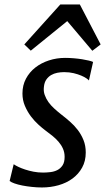

<svg xmlns="http://www.w3.org/2000/svg" viewBox="-20 -826 472 856"><path d="M88.4 -627.9 249 -806.2H335.9L428.7 -627.9L391.6 -599.6L279.8 -731.9L117.2 -600.1ZM41 -93.8Q48.8 -88.4 62 -82Q75.2 -75.7 92.3 -70.1Q109.4 -64.5 129.6 -60.5Q149.9 -56.6 171.9 -56.6Q187 -56.6 204.1 -58.6Q221.2 -60.5 235.4 -67.6Q249.5 -74.7 258.8 -88.6Q268.1 -102.5 268.1 -126.5Q268.1 -146.5 260.7 -163.1Q253.4 -179.7 241.2 -193.8Q229 -208 213.6 -220.5Q198.2 -232.9 182.1 -244.6Q168.9 -254.4 151.4 -270.3Q133.8 -286.1 117.9 -307.1Q102.1 -328.1 91.1 -353.8Q80.1 -379.4 80.1 -409.2Q80.1 -445.8 95.7 -475.1Q111.3 -504.4 137.5 -524.9Q163.6 -545.4 198 -556.6Q232.4 -567.9 270 -567.9Q289.6 -567.9 309.3 -566.2Q329.1 -564.5 346.2 -561.8Q363.3 -559.1 376.2 -555.9Q389.2 -552.7 395 -549.8L376.5 -467.3Q374 -470.7 365.2 -476.8Q356.4 -482.9 342 -489Q327.6 -495.1 308.3 -499.8Q289.1 -504.4 266.1 -504.4Q250.5 -504.4 235.4 -501.5Q220.2 -498.5 207.8 -491.2Q195.3 -483.9 186.5 -471.2Q177.7 -458.5 175.8 -439Q173.3 -419.9 179.2 -403.1Q185.1 -386.2 196 -370.8Q207 -355.5 222.2 -341.8Q237.3 -328.1 253.4 -315.4Q272.5 -300.8 291.7 -283.9Q311 -267.1 326.7 -246.6Q342.3 -226.1 352.3 -201.4Q362.3 -176.8 362.3 -146Q362.3 -107.9 346.2 -78.9Q330.1 -49.8 303.2 -30Q276.4 -10.3 241 -0.2Q205.6 9.8 167 9.8Q145 9.8 122.1 7.3Q99.1 4.9 79.3 1Q59.6 -2.9 44.4 -8.3Q29.3 -13.7 22.9 -19Z"/></svg>

Font: Merriweather
Style: Italic
Weight: 400
Italic angle: -7°
Designer: Eben Sorkin ( eben@eyebytes.com )
Foundry: Eben Sorkin ( eben@eyebytes.com )
Version: Version 1.005; ttfautohint (v0.97) -l 13 -r 13 -G 200 -x 24 